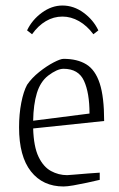

<svg xmlns="http://www.w3.org/2000/svg" viewBox="-20 -665 431 695"><path d="M341 -14Q320 -9 294.5 -3.5Q269 2 246 6Q223 10 210 10Q135 10 92 -44.5Q49 -99 49 -204Q49 -252 57 -293Q65 -334 78 -358Q95 -383 122 -404.5Q149 -426 174 -439Q199 -452 210 -452Q260 -452 292.5 -432Q325 -412 341 -363Q357 -314 357 -227L100 -200Q102 -134 119.5 -97.5Q137 -61 164.5 -46Q192 -31 223 -31Q228 -31 250 -33Q272 -35 298 -37Q324 -39 341 -40ZM154 -391Q126 -369 113.5 -328Q101 -287 100 -228L304 -254Q304 -329 284 -372.5Q264 -416 210 -416Q187 -416 154 -391ZM206 -645Q247 -645 282.5 -619Q318 -593 336 -555L318 -541Q295 -572 266 -588.5Q237 -605 206 -605Q174 -605 146 -588.5Q118 -572 96 -541L78 -555Q96 -593 131.5 -619Q167 -645 206 -645Z"/></svg>

Font: Grenze Gotisch ExtraLight
Style: Regular
Weight: 200
Designer: Renata Polastri
Foundry: Omnibus-Type
Version: Version 1.001